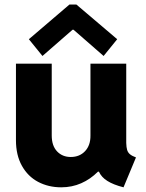

<svg xmlns="http://www.w3.org/2000/svg" viewBox="-20 -800 630 828"><path d="M48.8 -195.3V-525.4H203.1V-215.8Q203.1 -171.4 226.1 -147.2Q249 -123 285.2 -123Q323.2 -123 346.9 -148.2Q370.6 -173.3 370.1 -215.8V-525.4H524.4V-183.6Q524.9 -164.6 528.3 -153.3Q531.7 -142.1 540.5 -134.8Q549.3 -127.4 566.4 -121.1L512.7 7.8Q468.8 -3.4 442.9 -19.8Q417 -36.1 406.7 -59.6H402.3Q370.1 -27.3 330.3 -9.8Q290.5 7.8 244.1 7.8Q189 7.8 144.5 -15.6Q100.1 -39.1 74.5 -85Q48.8 -130.9 48.8 -195.3ZM104.5 -630.9 279.3 -780.3H309.6L485.4 -630.9L426.8 -558.6L296.9 -671.9H293L163.1 -558.6Z"/></svg>

Font: Reddit Sans Vanilla ExtraBold
Style: Regular
Weight: 800
Designer: Stephen Hutchings
Foundry: Reddit
Version: Version 1.013